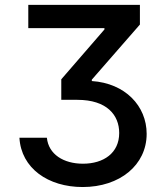

<svg xmlns="http://www.w3.org/2000/svg" viewBox="-20 -747 677 777"><path d="M169.7 -189.6H58.6C65.7 -66.1 174.7 9.9 314.6 9.9C465.2 9.9 573.5 -79.5 573.5 -205.3C573.5 -318.5 486.2 -410.2 351.6 -419V-424.7L546.2 -647.7V-727.3H94.5V-633.2H402.7V-627.8L228 -426.1V-343H293C412.6 -343 462.4 -281.2 462.4 -208.8C462.4 -127.8 399.5 -84.5 315.7 -84.5C237.6 -84.5 176.5 -122.2 169.7 -189.6Z"/></svg>

Font: Margiela Sans Medium
Style: Regular
Weight: 500
Designer: Stefan Endress, Andreas Faust
Version: Version 1.100;FEAKit 1.0